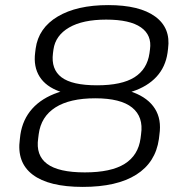

<svg xmlns="http://www.w3.org/2000/svg" viewBox="-20 -727 726 754"><path d="M305 7Q172 7 108.5 -41Q45 -89 58 -181L60 -198Q69 -258 106.5 -300Q144 -342 208.5 -364Q273 -386 360 -386Q446 -386 504 -364Q562 -342 588.5 -300Q615 -258 606 -198L604 -181Q591 -89 515 -41Q439 7 305 7ZM313 -50Q416 -50 469.5 -83.5Q523 -117 532 -184L534 -200Q544 -268 499 -304.5Q454 -341 354 -341Q254 -341 197.5 -305Q141 -269 132 -200L130 -184Q120 -117 165 -83.5Q210 -50 313 -50ZM355 -348Q270 -348 215 -367.5Q160 -387 135.5 -426Q111 -465 118 -520L120 -536Q131 -617 206.5 -662Q282 -707 405 -707Q528 -707 589.5 -662Q651 -617 640 -536L638 -520Q630 -464 594.5 -425.5Q559 -387 499 -367.5Q439 -348 355 -348ZM361 -392Q458 -392 508 -423.5Q558 -455 567 -518L569 -533Q577 -589 533.5 -619.5Q490 -650 397 -650Q305 -650 251.5 -619Q198 -588 190 -533L188 -518Q180 -455 221.5 -423.5Q263 -392 361 -392Z"/></svg>

Font: Pathway Extreme 28pt Light
Style: Italic
Weight: 300
Italic angle: -8°
Designer: Eduardo Rodriguez Tunni
Foundry: Eduardo Rodriguez Tunni
Version: Version 1.001;gftools[0.9.26]